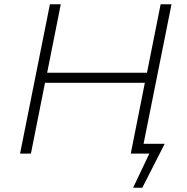

<svg xmlns="http://www.w3.org/2000/svg" viewBox="-20 -720 878 900"><path d="M653 -46H752L647 160H604L680 0H593L659 -332H191L125 0H74L214 -700H265L201 -379H669L733 -700H784Z"/></svg>

Font: Montserrat Alternates Light
Style: Italic
Weight: 300
Italic angle: -11.3°
Designer: Julieta Ulanovsky
Foundry: Julieta Ulanovsky
Version: Version 7.200